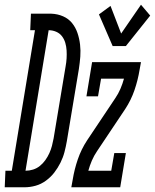

<svg xmlns="http://www.w3.org/2000/svg" viewBox="-80 -793 656 813"><path d="M-60 0 -57 -70H-30L68 -665H48L51 -735H86H138Q164 -734 187 -724Q210 -714 225 -695.5Q240 -677 248 -653.5Q256 -630 259 -604.5Q262 -579 260 -553Q258 -527 254 -501L203 -195Q199 -172 193 -149Q187 -126 176 -104Q165 -82 150 -62.5Q135 -43 114.5 -28Q94 -13 70.5 -6.5Q47 0 24 0ZM28 -70Q44 -70 60 -75Q76 -80 89 -90.5Q102 -101 112 -115Q122 -129 129 -144.5Q136 -160 140 -175.5Q144 -191 147 -207L198 -513Q201 -529 202 -546Q203 -563 202 -579.5Q201 -596 196.5 -611.5Q192 -627 182.5 -639.5Q173 -652 158 -658.5Q143 -665 127 -665H126ZM397 -598 339 -732 388 -768 433 -651 517 -773 556 -727 453 -598ZM222 0 228 -33Q235 -76 249.5 -118.5Q264 -161 289 -199L408 -377Q421 -396 430 -417Q439 -438 445 -460H348L335 -385H286L310 -530H517L511 -497Q504 -454 489.5 -411.5Q475 -369 450 -331L331 -153Q318 -134 309 -113Q300 -92 294 -70H391L404 -145H453L429 0Z"/></svg>

Font: Iosevka Curly Slab Oblique
Style: Regular
Weight: 400
Italic angle: -9°
Monospace: yes
Designer: Belleve Invis
Foundry: Belleve Invis
Version: Version 11.1.0; ttfautohint (v1.8.3)